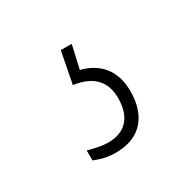

<svg xmlns="http://www.w3.org/2000/svg" viewBox="-68 -84 388 381"><g transform="rotate(-30 126.0 106.5)"><path d="M101 222C156 222 187 189 187 130C187 76 154 52 121 44L133 -9H108L94 63C136 69 159 90 159 130C159 176 135 197 98 197C86 197 70 194 53 189V212C70 219 85 222 101 222Z"/></g></svg>

Font: Noto Serif Sinhala ExtraCondensed Thin
Style: Regular
Weight: 100
Width: 2
Designer: Jelle Bosma - Monotype Design Team
Foundry: Monotype Imaging Inc.
Version: Version 2.007